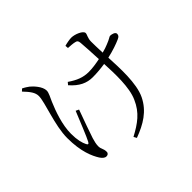

<svg xmlns="http://www.w3.org/2000/svg" viewBox="-172 -1023 1345 1345"><g transform="rotate(-45 500.0 -351.0)"><path d="M155 -739C195 -697 217 -668 217 -633C217 -571 149 -409 149 -284C149 -149 184 -73 211 -30C222 -14 235 1 253 1C266 1 277 -6 277 -21C277 -54 262 -61 262 -90C262 -111 268 -135 275 -158C285 -189 323 -297 349 -367L326 -378C297 -307 250 -190 235 -163C227 -147 219 -147 212 -163C200 -187 189 -225 189 -287C189 -376 226 -477 253 -540C266 -570 283 -600 283 -621C283 -663 237 -710 217 -726C204 -735 192 -744 171 -754ZM599 -727C619 -726 648 -724 663 -720C679 -717 685 -711 687 -690C690 -662 694 -581 697 -519C659 -511 619 -505 584 -505C528 -505 484 -523 430 -560L415 -542C467 -482 519 -459 577 -459C619 -459 661 -463 699 -469C704 -369 710 -227 671 -142C632 -52 569 -8 483 38L495 60C594 23 674 -24 720 -118C766 -212 756 -375 751 -479C809 -492 857 -509 888 -523C906 -531 913 -539 913 -554C913 -571 885 -579 868 -579C860 -579 849 -567 809 -552C793 -545 772 -538 748 -532C746 -577 745 -619 745 -644C745 -679 761 -698 761 -713C761 -737 702 -762 666 -762C650 -762 616 -756 597 -750Z"/></g></svg>

Font: Noto Serif KR Light
Style: Regular
Weight: 300
Designer: Ryoko NISHIZUKA 西塚涼子 (kana & ideographs); Frank Grießhammer (Latin, Greek & Cyrillic); Wenlong ZHANG 张文龙 (bopomofo); San
Foundry: Adobe
Version: Version 2.001;hotconv 1.1.0;makeotfexe 2.6.0